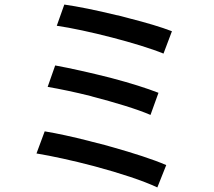

<svg xmlns="http://www.w3.org/2000/svg" viewBox="-20 -788 940 842"><path d="M734 -651C688 -669 620 -689 549 -707L538 -710C525 -713 513 -717 500 -720L489 -722C404 -743 319 -760 262 -768L229 -675C355 -657 590 -597 697 -553L734 -651ZM675 -381C624 -401 551 -424 475 -444L464 -447C377 -469 288 -489 222 -501L189 -407C242 -398 309 -384 377 -367L387 -364C483 -339 580 -310 640 -284L675 -381ZM709 -64C652 -89 564 -117 472 -143L461 -146C458 -147 454 -148 451 -149L440 -152C420 -157 401 -162 381 -167L370 -170C299 -188 231 -203 176 -212L140 -115C207 -104 299 -84 390 -60L401 -57C505 -29 607 4 670 34L709 -64Z"/></svg>

Font: Glow Sans SC Condensed Medium
Style: Regular
Weight: 600
Width: 3
Designer: Ryoko NISHIZUKA (kana, bopomofo & ideographs); Paul D. Hunt (Latin, Greek & Cyrillic); Sandoll Communications, Soo-young
Version: Version 0.93